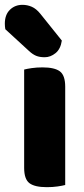

<svg xmlns="http://www.w3.org/2000/svg" viewBox="-44 -767 346 795"><path d="M150 8Q100 8 78 -8.5Q56 -25 56 -72V-479Q67 -482 87.5 -485Q108 -488 132 -488Q182 -488 204 -471.5Q226 -455 226 -408V-1Q215 2 194.5 5Q174 8 150 8ZM-22 -646Q-23 -650 -23.5 -657.5Q-24 -665 -24 -669Q-24 -706 -3 -726.5Q18 -747 49 -747Q69 -747 87.5 -739Q106 -731 123 -710L212 -599Q207 -564 186 -547Q165 -530 141 -530Q120 -530 105.5 -536Q91 -542 76 -556Z"/></svg>

Font: Baloo 2 ExtraBold
Style: Regular
Weight: 800
Designer: Sarang Kulkarni and Ek Type
Foundry: Ek Type
Version: Version 1.640;hotconv 1.0.111;makeotfexe 2.5.65597; ttfautoh